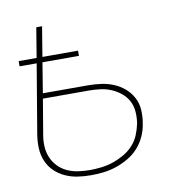

<svg xmlns="http://www.w3.org/2000/svg" viewBox="-65 -583 630 653"><g transform="rotate(-10 250.0 -256.0)"><path d="M198 8Q174 8 151.5 4.5Q129 1 108.5 -8.5Q88 -18 72.5 -33.5Q57 -49 48.5 -69.5Q40 -90 39 -113.5Q38 -137 42 -161L82 -399H23V-417H85L102 -520H122L105 -417H228V-399H102L85 -295H240Q263 -295 285.5 -292Q308 -289 328.5 -280.5Q349 -272 365.5 -258Q382 -244 392.5 -224.5Q403 -205 404.5 -182Q406 -159 402 -136Q399 -114 389.5 -92.5Q380 -71 364.5 -53.5Q349 -36 328.5 -24Q308 -12 286 -4.5Q264 3 241.5 5.5Q219 8 198 8ZM198 -10Q217 -10 237.5 -12.5Q258 -15 277.5 -21.5Q297 -28 315.5 -38.5Q334 -49 348.5 -64.5Q363 -80 371 -99.5Q379 -119 383 -139Q386 -159 384.5 -179Q383 -199 374 -216Q365 -233 350 -245Q335 -257 317.5 -264.5Q300 -272 280 -274.5Q260 -277 239 -277H82L62 -158Q58 -137 59 -116.5Q60 -96 67.5 -78Q75 -60 88.5 -46Q102 -32 119.5 -24Q137 -16 157 -13Q177 -10 198 -10Z"/></g></svg>

Font: Iosevka Curly Thin
Style: Italic
Weight: 100
Italic angle: -9°
Monospace: yes
Designer: Belleve Invis
Foundry: Belleve Invis
Version: Version 22.1.2; ttfautohint (v1.8.4)